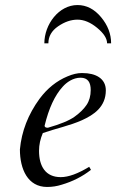

<svg xmlns="http://www.w3.org/2000/svg" viewBox="-20 -729 461 762"><path d="M156 -557H172C172 -584.3 184.8 -606.8 210.5 -624.5C236.2 -642.2 261.8 -651 287.5 -651C313.2 -651 339.2 -640.2 365.5 -618.5C391.8 -596.8 405 -576.3 405 -557H421C421 -594.3 407.7 -629 381 -661C354.3 -693 323.2 -709 287.5 -709C213.6 -709 156 -632.4 156 -557ZM340 -371.5C340 -348.5 334.5 -328.8 323.5 -312.5C312.5 -296.2 296.5 -280.5 275.5 -265.5C254.5 -250.5 219.3 -236 170 -222C161.3 -222 157 -224.7 157 -230C173.7 -299.3 197.7 -351 229 -385C244.4 -402.5 270.2 -420.6 299.4 -420.6C329.1 -420.6 340 -401.9 340 -371.5ZM134.9 -130.5C134.9 -154.3 140 -177.8 150 -201C199.5 -218.3 258.5 -230.7 305.5 -252C351.9 -273 400 -304.5 400 -370.5C400 -417.6 359.6 -439 308 -439C306.8 -439 305.6 -439.1 304.4 -439.1C287.3 -439.1 268.5 -434.7 248 -426C204.7 -408 167.7 -378.3 137 -337C91.7 -275 65.7 -208 59 -136C59 -57.5 90.2 13 167 13C187 13 206.3 10 225 4C268.3 -8.7 307 -28.3 341 -55L334 -67C289.3 -39.7 251.7 -26 221 -26C161.3 -26 134.9 -68.3 134.9 -130.5Z"/></svg>

Font: fbb
Style: Italic
Weight: 400
Italic angle: -12°
Designer: David J. Perry, Michael Sharpe
Version: Version 0.991